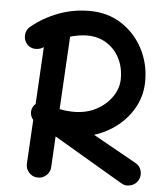

<svg xmlns="http://www.w3.org/2000/svg" viewBox="-54 -761 748 865"><g transform="rotate(5 320.0 -328.5)"><path d="M99.6 -261.2Q104 -268.6 110.4 -273.9L125 -532.2Q106.4 -520 84.2 -521.5Q62 -522.9 47.9 -540.5Q33.7 -558.1 35.9 -581.5Q38.1 -605 56.2 -618.7Q107.9 -661.6 175 -687.3Q242.2 -712.9 315.9 -712.9Q398.9 -712.9 461.2 -672.6Q523.4 -632.3 558.3 -565.9Q593.3 -499.5 593.3 -420.9Q593.3 -357.4 565.4 -304.7Q537.6 -252 490.5 -214.4Q443.4 -176.8 384.8 -158.7L582 -48.3Q602.1 -37.6 607.9 -14.9Q613.8 7.8 602.5 27.8Q591.3 47.4 568.6 53.7Q545.9 60.1 526.4 48.3L212.9 -136.2L205.1 3.4Q204.1 25.9 186.8 41.3Q169.4 56.6 146.5 55.2Q124 54.2 108.6 36.9Q93.3 19.5 94.7 -3.4L106 -201.7Q95.2 -213.4 93.3 -230Q91.3 -246.6 99.6 -261.2ZM315.9 -601.6Q296.9 -601.6 277.3 -598.4Q257.8 -595.2 238.8 -589.8L220.2 -260.7Q236.8 -256.8 253.7 -255.4Q270.5 -253.9 285.6 -253.9Q341.8 -253.9 386.2 -277.6Q430.7 -301.3 456.8 -339.6Q482.9 -377.9 482.9 -420.9Q482.9 -474.1 461.4 -514.6Q439.9 -555.2 402.3 -578.4Q364.7 -601.6 315.9 -601.6Z"/></g></svg>

Font: Mikhak SemiBold
Style: Regular
Weight: 600
Designer: Amin Abedi
Version: Version 3.3